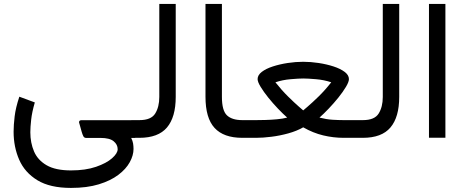

<svg xmlns="http://www.w3.org/2000/svg" viewBox="-20 -692 2331 964"><path d="M336.4 251.5Q231 251.5 167.7 212.9Q104.5 174.3 76.4 110.1Q48.3 45.9 48.3 -30.8Q48.3 -64 53.5 -107.4Q58.6 -150.9 77.1 -206.5L154.8 -177.7Q140.6 -128.9 136.5 -91.3Q132.3 -53.7 132.3 -27.8Q132.3 24.9 150.9 68.4Q169.4 111.8 214.1 137.7Q258.8 163.6 336.4 163.6Q409.7 163.6 462.2 145.5Q514.6 127.4 542.7 102.5Q570.8 77.6 570.8 57.1Q570.8 33.7 550.5 17.1Q530.3 0.5 484.9 0.5H412.6Q402.8 0.5 398.4 -8.1Q394 -16.6 390.1 -30.3L377 -77.1Q376.5 -81.1 378.9 -84.7Q381.3 -88.4 387.7 -88.4H658.7V0.5H638.7Q646 15.1 648.2 28.3Q650.4 41.5 650.4 55.7Q650.4 87.9 631.6 122.3Q612.8 156.7 574 186Q535.2 215.3 476.1 233.4Q417 251.5 336.4 251.5Z M639.2 -88.9H680.2Q738.8 -88.9 759.3 -122.1Q779.8 -155.3 779.8 -205.1V-672.4H862.3V-205.6Q862.3 -104 818.4 -52Q774.4 0 679.7 0H639.2Z M1011.7 -672.4H1094.2V-205.6Q1094.2 -136.7 1119.6 -112.8Q1145 -88.9 1196.3 -88.9H1208.5V0H1196.3Q1103 0 1057.4 -49.6Q1011.7 -99.1 1011.7 -206.1Z M1502.4 -381.8Q1540 -381.8 1580.1 -375.7Q1620.1 -369.6 1654.5 -358.4Q1689 -347.2 1710.4 -331.1Q1731.9 -314.9 1731.9 -294.9Q1731.9 -280.8 1717 -255.9Q1702.1 -231 1679 -202.1Q1655.8 -173.3 1630.4 -146.7Q1605 -120.1 1584 -101.6Q1618.2 -92.8 1648.9 -90.8Q1679.7 -88.9 1704.6 -88.9H1780.8V0H1705.1Q1653.8 0 1602.8 -12.2Q1551.8 -24.4 1502.4 -52.7Q1470.2 -34.2 1428 -22.5Q1385.7 -10.7 1343 -5.4Q1300.3 0 1266.1 0H1189V-88.9H1266.6Q1283.2 -88.9 1311.3 -89.6Q1339.4 -90.3 1369.4 -93Q1399.4 -95.7 1421.9 -101.6Q1400.9 -120.1 1375.5 -146.7Q1350.1 -173.3 1326.9 -202.1Q1303.7 -231 1288.6 -255.9Q1273.4 -280.8 1273.4 -294.9Q1273.4 -314.9 1294.4 -331.1Q1315.4 -347.2 1349.9 -358.4Q1384.3 -369.6 1424.3 -375.7Q1464.4 -381.8 1502.4 -381.8ZM1502.4 -297.9Q1480.5 -297.9 1439.7 -294.4Q1398.9 -291 1362.8 -278.8Q1394.5 -238.8 1426.8 -207Q1459 -175.3 1480.7 -156.5Q1502.4 -137.7 1502.4 -137.7Q1502.4 -137.7 1524.4 -156.5Q1546.4 -175.3 1579.1 -207Q1611.8 -238.8 1643.1 -278.8Q1606.9 -291 1565.9 -294.4Q1524.9 -297.9 1502.4 -297.9Z M1761.2 -88.9H1802.2Q1860.8 -88.9 1881.3 -122.1Q1901.9 -155.3 1901.9 -205.1V-672.4H1984.4V-205.6Q1984.4 -104 1940.4 -52Q1896.5 0 1801.8 0H1761.2Z M2216.3 -672.4V-0.5H2133.8V-672.4Z"/></svg>

Font: Vazirmatn UI FD
Style: Regular
Weight: 400
Designer: Saber Rastikerdar
Foundry: Saber Rastikerdar
Version: Version 33.003